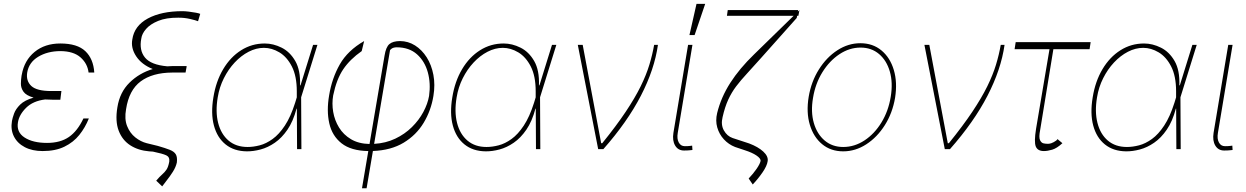

<svg xmlns="http://www.w3.org/2000/svg" viewBox="-20 -780 6517 1004"><path d="M295.5 -258.5H257.1Q235.1 -258.5 215.9 -259.9Q152.7 -252.1 116.5 -216.3Q80.3 -180.4 73.9 -140.6Q65 -89.1 108.5 -60.9Q152 -32.7 225.9 -32.7Q295.5 -32.7 340.4 -63.7Q385.3 -94.8 416.2 -160.5H444.6Q425.8 -113.3 394.9 -74.6Q364 -35.9 316.9 -13Q269.9 9.9 203.1 9.9Q148.4 9.9 109.6 -10.5Q70.7 -30.9 52.7 -66.6Q34.8 -102.3 42.6 -147.7Q45.1 -162.6 53.6 -186.3Q62.1 -209.9 85.4 -233Q108.7 -256 155.5 -269.5Q116.5 -280.9 102.8 -300.4Q89.1 -320 89.3 -342.2Q89.5 -364.3 92.7 -383.9Q93.4 -387.4 93.8 -389.2Q107.2 -464.5 160.9 -508.5Q214.5 -552.6 295.5 -552.6Q384.2 -552.6 426.3 -512.4Q468.4 -472.3 473 -400.6H443.2Q437.5 -447.8 400.9 -480.1Q364.3 -512.4 295.5 -512.8Q228 -512.4 179.5 -483Q131 -453.5 122.2 -400.6Q115.4 -356.9 143.8 -330.4Q172.2 -304 247.2 -304H301.1Z M1027 -707.4 1015.6 -669Q1004.6 -673.7 974.1 -680.8Q943.5 -687.9 911.9 -687.5Q849.1 -687.9 807.4 -670.8Q765.6 -653.8 743.8 -628.6Q721.9 -603.3 718.8 -578.1Q707 -517 738.3 -478.9Q769.5 -440.7 854.8 -433.2Q869.7 -434.7 884.9 -434.7H956L955.3 -431.8H956L950.3 -400.6H883.5Q882.1 -400.6 880.3 -400.6Q777.3 -399.9 715.9 -354.6Q654.5 -309.3 639.2 -208.8Q630 -158 644.5 -121.1Q659.1 -84.2 687.5 -61.6Q715.9 -39.1 747.2 -31.2L805.4 -17Q844.8 -5.7 867.7 3.4Q890.6 12.4 899.3 27Q908 41.5 904.8 69.6Q899.5 93.8 883.9 118.3Q868.3 142.8 852.1 163Q835.9 183.2 828.1 194.6L796.9 164.8Q814.6 143.8 828.1 132.1Q841.6 120.4 850.9 106.5Q860.1 92.7 865.1 65.3Q868.3 41.2 849.6 32.3Q831 23.4 779.8 12.8L759.9 11.4Q703.1 6.7 661.4 -20.1Q619.7 -46.9 600.7 -96.4Q581.7 -146 593.8 -218.8Q606.2 -297.6 657.3 -347.8Q708.5 -398.1 778.8 -419Q720.5 -442.5 691.9 -486Q663.4 -529.5 671.9 -573.9Q682.2 -644.9 752.8 -683.2Q823.5 -721.6 934.7 -721.6Q946.4 -721.6 966.3 -719.3Q986.2 -717 1004.1 -713.6Q1022 -710.2 1027 -707.4Z M1270.6 11.4Q1203.8 10.7 1159.8 -24.7Q1115.8 -60 1098.7 -123.4Q1081.7 -186.8 1095.9 -271.3Q1109.4 -355.1 1147.2 -418.5Q1185 -481.9 1240.9 -517.2Q1296.9 -552.6 1364.3 -552.6Q1409.1 -552.6 1452.8 -530.7Q1496.4 -508.9 1524.1 -460.8Q1551.8 -412.6 1549 -333.8H1551.5L1617.2 -545.5H1639.9L1554.7 -271.3L1556.1 0H1533.4L1532.3 -211.6H1530.5Q1513.1 -145.6 1483.3 -102.1Q1453.5 -58.6 1417.1 -33.6Q1380.7 -8.5 1342.7 1.6Q1304.7 11.7 1270.6 11.4ZM1532 -271V-302.6Q1532 -382.1 1506.2 -432.4Q1480.5 -482.6 1440.9 -506.2Q1401.3 -529.8 1360.1 -529.8Q1319.6 -529.8 1280.2 -509.4Q1240.8 -489 1207.4 -453.3Q1174 -417.6 1150.6 -370.9Q1127.1 -324.2 1118.6 -271.3Q1105.8 -196 1120.7 -137.3Q1135.7 -78.5 1175.1 -44.9Q1214.5 -11.4 1274.9 -11.4Q1304.7 -11.4 1338.2 -20.1Q1371.8 -28.8 1405.5 -53.1Q1439.3 -77.4 1469.6 -123.2Q1500 -169 1523.4 -242.9Z M1872.9 204.5 1905.9 9.9Q1815.7 8.5 1766.2 -30.5Q1716.6 -69.6 1701.9 -135.1Q1687.1 -200.6 1701 -281.2Q1715.6 -370.7 1756.9 -443.4Q1798.3 -516 1884.2 -565.3L1871.4 -512.8Q1810 -469.8 1774.9 -417.8Q1739.7 -365.8 1722.3 -281.2Q1714.8 -239 1722.3 -195Q1729.8 -150.9 1752.8 -113.3Q1775.9 -75.6 1815.5 -52Q1855.1 -28.4 1912.3 -27L1990.8 -488.6Q1997.9 -534.1 2016.2 -549.5Q2034.4 -565 2071.7 -565.3Q2114.3 -565 2150.4 -542.3Q2186.4 -519.5 2211.5 -479.9Q2236.5 -440.3 2246.3 -388.5Q2256 -336.6 2246.4 -278.4Q2234 -202.1 2195.5 -138Q2157 -73.9 2090.9 -33.9Q2024.9 6 1930 9.6L1897 204.5ZM1936.4 -27.7Q1997.2 -31.2 2046.9 -54.9Q2096.6 -78.5 2133.7 -115.1Q2170.8 -151.6 2193.7 -194.4Q2216.6 -237.2 2223.7 -278.4Q2233 -343.8 2217.2 -401.6Q2201.3 -459.5 2160.7 -495.9Q2120 -532.3 2054.7 -532.7Q2037.6 -532.3 2028.6 -526.1Q2019.5 -519.9 2019.2 -515.6Z M2519.9 11.4Q2453.1 10.7 2409.1 -24.7Q2365.1 -60 2348 -123.4Q2331 -186.8 2345.2 -271.3Q2358.7 -355.1 2396.5 -418.5Q2434.3 -481.9 2490.2 -517.2Q2546.2 -552.6 2613.6 -552.6Q2658.4 -552.6 2702.1 -530.7Q2745.7 -508.9 2773.4 -460.8Q2801.1 -412.6 2798.3 -333.8H2800.8L2866.5 -545.5H2889.2L2804 -271.3L2805.4 0H2782.7L2781.6 -211.6H2779.8Q2762.4 -145.6 2732.6 -102.1Q2702.8 -58.6 2666.4 -33.6Q2630 -8.5 2592 1.6Q2554 11.7 2519.9 11.4ZM2781.2 -271V-302.6Q2781.2 -382.1 2755.5 -432.4Q2729.8 -482.6 2690.2 -506.2Q2650.6 -529.8 2609.4 -529.8Q2568.9 -529.8 2529.5 -509.4Q2490.1 -489 2456.7 -453.3Q2423.3 -417.6 2399.9 -370.9Q2376.4 -324.2 2367.9 -271.3Q2355.1 -196 2370 -137.3Q2384.9 -78.5 2424.4 -44.9Q2463.8 -11.4 2524.1 -11.4Q2554 -11.4 2587.5 -20.1Q2621.1 -28.8 2654.8 -53.1Q2688.6 -77.4 2718.9 -123.2Q2749.3 -169 2772.7 -242.9Z M3108 0 3001.4 -545.5H3027L3123.6 -31.2H3129.3Q3203.5 -122.9 3252.1 -195.8Q3300.8 -268.8 3330.3 -328.8Q3359.7 -388.8 3375.7 -441.6Q3391.7 -494.3 3400.6 -545.5H3420.5Q3402.3 -416.9 3331.3 -279.5Q3260.3 -142 3134.9 0Z M3578.1 -545.5H3600.9L3524.1 -85.2Q3518.8 -54.3 3529.3 -35Q3539.8 -15.6 3561.1 -15.6Q3578.1 -15.6 3588.2 -17Q3598.4 -18.5 3599.4 -18.5L3600.9 4.3Q3598.7 4.3 3587.4 5.7Q3576 7.1 3556.8 7.1Q3525.9 7.1 3510.5 -18.8Q3495 -44.7 3501.4 -85.2ZM3585.2 -596.6 3622.2 -759.9H3667.6L3612.2 -596.6Z M4160.5 -727.3 4154.8 -697.4H4148.4L4146.3 -686.1L3960.2 -477.3Q3918.3 -430 3886 -395.2Q3853.7 -360.4 3829.5 -328.5Q3805.4 -296.5 3788 -258.7Q3770.6 -220.9 3758.5 -167.6Q3748.6 -127.8 3765.3 -98Q3782 -68.2 3811.1 -58.2L3897.7 -29.8Q3943.9 -12.4 3971.1 12.4Q3998.2 37.3 3994.3 62.5Q3990.8 87.4 3967.5 121.3Q3944.2 155.2 3916.2 184.7L3894.9 153.4Q3919 128.2 3936.6 102.5Q3954.2 76.7 3957.4 61.1Q3958.1 48.3 3935.5 33Q3913 17.8 3875 5.7L3823.9 -11.4Q3790.1 -24.5 3765.4 -51.3Q3740.8 -78.1 3730.6 -113.6Q3720.5 -149.1 3730.1 -188.9Q3750.4 -271.3 3798.8 -346.8Q3847.3 -422.2 3923.3 -495.7L4130 -697.4H3781.2L3785.5 -727.3H4153.4L4152 -719.1Z M4389.2 11.4Q4324.6 11.4 4279.3 -25.9Q4234 -63.2 4214.7 -127.8Q4195.3 -192.5 4208.8 -274.1Q4222.3 -353.7 4262.3 -417.1Q4302.2 -480.5 4358.8 -517.2Q4415.5 -554 4478.7 -554Q4544 -554 4589.3 -516.3Q4634.6 -478.7 4653.9 -414.1Q4673.3 -349.4 4660.5 -268.5Q4647 -188.9 4606.9 -125.5Q4566.8 -62.1 4509.9 -25.4Q4453.1 11.4 4389.2 11.4ZM4389.2 -11.4Q4448.2 -11.4 4500.4 -45.6Q4552.6 -79.9 4589.1 -139.4Q4625.7 -198.9 4637.8 -274.1Q4649.9 -347.3 4633.2 -405.5Q4616.5 -463.8 4576.7 -497.5Q4536.9 -531.2 4480.1 -531.2Q4421.9 -531.2 4369.7 -496.6Q4317.5 -462 4280.5 -402.5Q4243.6 -343 4231.5 -268.5Q4218.8 -195.3 4235.6 -137.1Q4252.5 -78.8 4292.4 -45.1Q4332.4 -11.4 4389.2 -11.4Z M4920.5 0 4813.9 -545.5H4839.5L4936.1 -31.2H4941.8Q5016 -122.9 5064.6 -195.8Q5113.3 -268.8 5142.8 -328.8Q5172.2 -388.8 5188.2 -441.6Q5204.2 -494.3 5213.1 -545.5H5233Q5214.8 -416.9 5143.8 -279.5Q5072.8 -142 4947.4 0Z M5683.2 -559.7 5677.6 -522.7H5488.3L5419 -99.4Q5411.6 -62.5 5418.3 -47.6Q5425.1 -32.7 5437.5 -30.2Q5449.9 -27.7 5459.9 -28.1Q5464.1 -28.4 5465.9 -28.4Q5475.1 -28.8 5490.2 -36.8Q5505.3 -44.7 5509.9 -52.6L5535.5 -31.2Q5506.4 -4.3 5481.9 2.8Q5457.4 9.9 5438.9 9.9Q5405.9 9.9 5396.3 -14Q5386.7 -38 5397.7 -106.5L5468 -522.7H5285.5L5291.2 -559.7Z M5868.6 11.4Q5801.8 10.7 5757.8 -24.7Q5713.8 -60 5696.7 -123.4Q5679.7 -186.8 5693.9 -271.3Q5707.4 -355.1 5745.2 -418.5Q5783 -481.9 5839 -517.2Q5894.9 -552.6 5962.4 -552.6Q6007.1 -552.6 6050.8 -530.7Q6094.5 -508.9 6122.2 -460.8Q6149.9 -412.6 6147 -333.8H6149.5L6215.2 -545.5H6237.9L6152.7 -271.3L6154.1 0H6131.4L6130.3 -211.6H6128.6Q6111.2 -145.6 6081.3 -102.1Q6051.5 -58.6 6015.1 -33.6Q5978.7 -8.5 5940.7 1.6Q5902.7 11.7 5868.6 11.4ZM6130 -271V-302.6Q6130 -382.1 6104.2 -432.4Q6078.5 -482.6 6038.9 -506.2Q5999.3 -529.8 5958.1 -529.8Q5917.6 -529.8 5878.2 -509.4Q5838.8 -489 5805.4 -453.3Q5772 -417.6 5748.6 -370.9Q5725.1 -324.2 5716.6 -271.3Q5703.8 -196 5718.8 -137.3Q5733.7 -78.5 5773.1 -44.9Q5812.5 -11.4 5872.9 -11.4Q5902.7 -11.4 5936.3 -20.1Q5969.8 -28.8 6003.6 -53.1Q6037.3 -77.4 6067.6 -123.2Q6098 -169 6121.4 -242.9Z M6402.7 -545.5H6425.4L6348.7 -85.2Q6343.4 -54.3 6353.9 -35Q6364.3 -15.6 6385.7 -15.6Q6402.7 -15.6 6412.8 -17Q6422.9 -18.5 6424 -18.5L6425.4 4.3Q6423.3 4.3 6411.9 5.7Q6400.6 7.1 6381.4 7.1Q6350.5 7.1 6335 -18.8Q6319.6 -44.7 6326 -85.2Z"/></svg>

Font: Inter UI Thin
Style: Italic
Weight: 100
Italic angle: -9.39999°
Designer: Rasmus Andersson
Foundry: rsms
Version: 3.2;8d6f07862